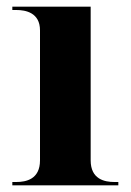

<svg xmlns="http://www.w3.org/2000/svg" viewBox="-20 -556 392 576"><path d="M17 0H335V-10H323C294 -10 252 -18 252 -75V-536H17V-526H29C57 -526 100 -518 100 -465V-75C100 -18 58 -10 29 -10H17Z"/></svg>

Font: Noto Serif Display
Style: Bold
Weight: 700
Designer: Monotype Design Team
Foundry: Monotype Imaging Inc.
Version: Version 2.009